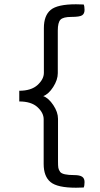

<svg xmlns="http://www.w3.org/2000/svg" viewBox="-20 -735 466 897"><path d="M182 -286Q207 -277 229 -244Q251 -211 251 -180V19Q251 40 252.5 49Q254 58 261 68Q272 83 327 83Q352 83 363.5 90.5Q375 98 375 115.5Q375 133 371 141Q358 142 335 142Q248 142 216 115.5Q184 89 184 31V-178Q184 -208 155 -234.5Q126 -261 70 -261V-311Q126 -311 155.5 -338Q185 -365 185 -395V-604Q185 -662 216.5 -688.5Q248 -715 335 -715Q358 -715 371 -714Q375 -706 375 -688.5Q375 -671 363.5 -663.5Q352 -656 313.5 -656Q275 -656 262.5 -643Q250 -630 250 -592V-393Q250 -362 228.5 -328.5Q207 -295 182 -286Z"/></svg>

Font: Overlock Mod
Style: Regular
Weight: 400
Designer: Dario Muhafara
Foundry: Dario Manuel Muhafara
Version: Version 1.001